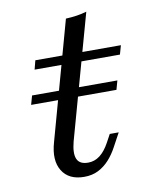

<svg xmlns="http://www.w3.org/2000/svg" viewBox="-69 -601 515 663"><g transform="rotate(-10 188.5 -269.0)"><path d="M35.5 -265.3 44.4 -296.8H343.5L334.7 -265.3ZM173.4 11.3Q119.4 11.3 96.4 -26.2Q73.4 -63.7 91.1 -125L205.6 -537.9Q225 -538.7 244 -541.5Q262.9 -544.4 279 -549.2L158.1 -115.3Q147.6 -75 156.5 -54.8Q165.3 -34.7 195.2 -34.7Q217.7 -34.7 236.3 -48.8Q254.8 -62.9 270.2 -91.1L285.5 -119.4H316.9L291.1 -71.8Q278.2 -47.6 261.3 -29Q244.4 -10.5 223 0.4Q201.6 11.3 173.4 11.3ZM68.5 -383.1 76.6 -414.5H376.6L367.7 -383.1Z"/></g></svg>

Font: Playfair 12pt Light
Style: Italic
Weight: 300
Italic angle: -15.6°
Designer: Claus Eggers Sørensen
Foundry: Claus Eggers Sørensen
Version: Version 2.000;gftools[0.9.28]